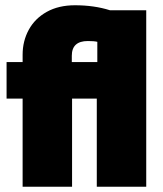

<svg xmlns="http://www.w3.org/2000/svg" viewBox="-20 -710 621 730"><path d="M66 -335H5V-474H66V-502Q66 -554 89.5 -597Q113 -640 158 -665Q203 -690 265 -690Q338 -690 398 -671H536V0H348V-335H254V0H66ZM350 -474V-551Q338 -554 314 -554Q253 -554 253 -498V-474Z"/></svg>

Font: Kanit Bold
Style: Regular
Weight: 700
Designer: Katatrad Team
Foundry: CadsonDemak
Version: Version 1.000